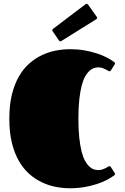

<svg xmlns="http://www.w3.org/2000/svg" viewBox="-20 -987 666 1026"><path d="M398.9 -352.5Q398.9 -292.5 403.8 -248.8Q408.7 -205.1 416.7 -174.6Q424.8 -144 435.8 -125.2Q446.8 -106.4 458.5 -95.9Q470.2 -85.4 482.2 -81.8Q494.1 -78.1 504.9 -78.1Q517.1 -78.1 526.9 -81.3Q536.6 -84.5 544.4 -88.6Q552.2 -92.8 557.4 -95.9Q562.5 -99.1 565.4 -99.1Q569.3 -99.1 572.3 -94.7L593.3 -61.5Q594.7 -58.6 594.7 -56.6Q594.7 -54.2 592.8 -52.5Q590.8 -50.8 589.4 -49.3Q574.2 -37.6 550.8 -25.4Q527.3 -13.2 497.3 -3.4Q467.3 6.3 431.2 12.7Q395 19 355 19Q318.4 19 280 12Q241.7 4.9 205.6 -12Q169.4 -28.8 137.5 -56.6Q105.5 -84.5 81.5 -125.7Q57.6 -167 43.7 -222.9Q29.8 -278.8 29.8 -352.5Q29.8 -426.3 43.7 -482.2Q57.6 -538.1 81.5 -579.3Q105.5 -620.6 137.5 -648.4Q169.4 -676.3 205.6 -693.1Q241.7 -710 280 -717Q318.4 -724.1 355 -724.1Q395 -724.1 431.2 -717.8Q467.3 -711.4 497.3 -701.7Q527.3 -691.9 550.8 -679.7Q574.2 -667.5 589.4 -655.8Q590.8 -654.3 592.8 -652.6Q594.7 -650.9 594.7 -648.4Q594.7 -646.5 593.3 -643.6L572.3 -610.4Q569.3 -606 565.4 -606Q562.5 -606 557.4 -609.1Q552.2 -612.3 544.4 -616.5Q536.6 -620.6 526.9 -623.8Q517.1 -627 504.9 -627Q494.1 -627 482.2 -623.3Q470.2 -619.6 458.5 -609.1Q446.8 -598.6 435.8 -579.8Q424.8 -561 416.7 -530.5Q408.7 -500 403.8 -456.3Q398.9 -412.6 398.9 -352.5ZM309.6 -769Q307.6 -768.1 306.2 -767.1Q304.7 -766.1 303.2 -766.1Q297.9 -766.1 294.9 -771L262.2 -818.8Q259.3 -822.3 259.3 -825.7Q259.3 -829.1 263.7 -833L436.5 -963.9Q439.9 -966.8 443.4 -966.8Q446.8 -966.8 450.7 -962.4L495.6 -898.9Q499 -895 499 -891.6Q499 -887.2 494.6 -884.3Z"/></svg>

Font: Fascinate
Style: Regular
Weight: 900
Designer: Astigmatic (AOETI)
Foundry: Astigmatic (AOETI)
Version: Version 1.000